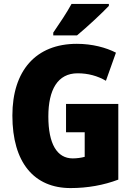

<svg xmlns="http://www.w3.org/2000/svg" viewBox="-20 -947 677 977"><path d="M534 -917V-927H344C320 -883 284 -829 251 -781V-767H372C424 -810 501 -882 534 -917ZM316 -418V-274H411V-149C394 -144 370 -141 350 -141C270 -141 226 -215 226 -354C226 -490 273 -574 375 -574C428 -574 476 -561 519 -536L570 -679C520 -705 449 -724 371 -724C162 -724 43 -587 43 -359C43 -119 154 10 339 10C426 10 508 -5 582 -33V-418Z"/></svg>

Font: Noto Sans Condensed Black
Style: Regular
Weight: 900
Width: 3
Designer: Monotype Design Team
Foundry: Monotype Imaging Inc.
Version: Version 2.013